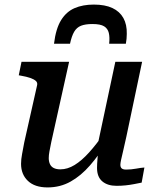

<svg xmlns="http://www.w3.org/2000/svg" viewBox="-20 -808 695 839"><path d="M390 -788Q342 -788 306 -772.5Q270 -757 247 -720Q224 -683 216 -617H286Q293 -650 304 -669Q315 -688 334 -695.5Q353 -703 384 -703Q419 -703 435 -693Q451 -683 455.5 -664Q460 -645 457 -617H530Q532 -628 533 -638.5Q534 -649 534 -660Q535 -701 519 -729.5Q503 -758 471 -773Q439 -788 390 -788ZM204 -187Q199 -162 196 -146Q193 -130 193 -117Q193 -103 198 -91.5Q203 -80 214.5 -74Q226 -68 244 -68Q275 -68 306 -87Q337 -106 369.5 -142Q402 -178 438 -230L450 -191Q413 -131 373.5 -85.5Q334 -40 288.5 -14.5Q243 11 188 11Q132 11 102 -17.5Q72 -46 72 -92Q72 -112 76.5 -135Q81 -158 86 -186L142 -435Q145 -447 136.5 -454.5Q128 -462 112 -467.5Q96 -473 73 -477L62 -479L74 -538H282ZM532 -210Q524 -173 518 -148Q512 -123 509 -109Q506 -95 506 -88Q506 -77 512 -72Q518 -67 531 -67Q553 -67 574.5 -71Q596 -75 611 -76L599 -10Q584 -7 566 -3.5Q548 0 529 2Q510 4 489 4Q450 4 427 -15.5Q404 -35 404 -74Q404 -80 404.5 -92Q405 -104 406.5 -120Q408 -136 410 -154L401 -148L484 -538H601Z"/></svg>

Font: Roboto Serif Medium
Style: Italic
Weight: 500
Italic angle: -10°
Designer: Greg Gazdowicz
Foundry: Commercial Type
Version: Version 1.008